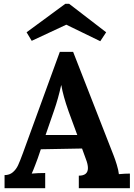

<svg xmlns="http://www.w3.org/2000/svg" viewBox="-20 -991 708 1011"><path d="M4 0ZM606 -74Q639 -77 664 -77V0H395V-66Q443 -66 443 -106Q443 -126 432 -154L412 -209L195 -205L179 -158Q176 -150 165.5 -122Q155 -94 147 -77Q179 -80 218 -80V0H4V-69Q30 -69 47.5 -84Q65 -99 75 -120.5Q85 -142 100 -183L295 -718H365L578 -173Q586 -153 595 -123.5Q604 -94 606 -74ZM265 -410 220 -280H387L341 -405Q312 -487 303 -542H302Q286 -470 265 -410ZM508 -774 329 -861 147 -776 120 -821 324 -971H344L539 -821Z"/></svg>

Font: Sumana
Style: Bold
Weight: 700
Designer: Cyreal, Alexei Vanyashin (Devanagari), Olga Karpushina (Latin)
Foundry: Cyreal
Version: Version 1.015;PS 001.015;hotconv 1.0.70;makeotf.lib2.5.58329